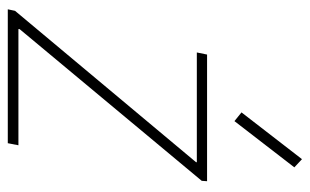

<svg xmlns="http://www.w3.org/2000/svg" viewBox="-171 -624 795 493"><g transform="rotate(90 226.5 -377.5)"><path d="M3.9 0 7.8 -18.6 396.5 -483.4V-485.4H114.7L120.1 -511.7H445.3L444.3 -498L54.7 -30.3V-27.3H353L347.7 0ZM291 -582 268.6 -600.1 388.7 -755.4 409.7 -735.8Z"/></g></svg>

Font: Reddit Sans ExtraLight
Style: Italic
Weight: 250
Italic angle: -11.25°
Designer: Stephen Hutchings
Version: Version 1.013